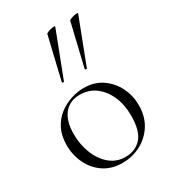

<svg xmlns="http://www.w3.org/2000/svg" viewBox="-181 -828 840 937"><g transform="rotate(-30 238.5 -359.0)"><path d="M230 13Q171 13 127.5 -16Q84 -45 60.5 -93.5Q37 -142 37 -198Q37 -250 56 -288Q75 -326 106.5 -350.5Q138 -375 175 -387Q212 -399 248 -399Q308 -399 351 -369Q394 -339 417 -292Q440 -245 440 -193Q440 -129 411 -83Q382 -37 334.5 -12Q287 13 230 13ZM258 -5Q314 -5 348 -42.5Q382 -80 382 -167Q382 -228 361 -276Q340 -324 302.5 -352Q265 -380 215 -380Q158 -380 126 -340.5Q94 -301 94 -227Q94 -168 114.5 -117Q135 -66 172 -35.5Q209 -5 258 -5ZM181 -474Q180 -471 174.5 -472.5Q169 -474 170 -476L227 -716Q228 -719 236 -722.5Q244 -726 254.5 -728.5Q265 -731 272.5 -731Q280 -731 278 -727ZM310 -474Q309 -471 303.5 -472.5Q298 -474 299 -476L356 -716Q357 -719 365 -722.5Q373 -726 383.5 -728.5Q394 -731 401.5 -731Q409 -731 407 -727Z"/></g></svg>

Font: Cormorant Light
Style: Regular
Weight: 300
Designer: Christian Thalmann (Catharsis Fonts)
Foundry: Catharsis Fonts
Version: Version 4.000